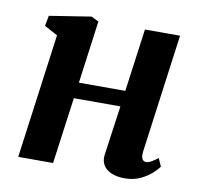

<svg xmlns="http://www.w3.org/2000/svg" viewBox="-68 -637 749 719"><g transform="rotate(10 306.0 -277.5)"><path d="M501.5 -100Q499.5 -81 504.5 -72.5Q509.5 -64 518.5 -64Q527 -64 536.5 -68.8Q546 -73.5 563.5 -87L577 -56.5Q572 -48.5 555.2 -32.5Q538.5 -16.5 511.8 -3.2Q485 10 450.5 10Q421.5 10 400.5 1.2Q379.5 -7.5 369.2 -24.2Q359 -41 362 -64L388.5 -252.5H211.5L177 0H44.5L108.5 -473.5L58 -500.5L65.5 -540L224 -565L252 -551L220 -313H396.5L429 -552H562.5Z"/></g></svg>

Font: Merriweather 24pt
Style: Bold Italic
Weight: 700
Italic angle: -7.8°
Designer: Eben Sorkin
Foundry: Eben Sorkin
Version: Version 2.101